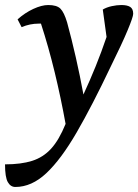

<svg xmlns="http://www.w3.org/2000/svg" viewBox="-71 -482 550 764"><path d="M-10 262Q-29 262 -40 242.5Q-51 223 -51 172Q13 172 57 158Q101 144 132.5 109.5Q164 75 190 11Q171 -94 146.5 -195Q122 -296 92 -388Q88 -388 83 -388Q48 -388 15 -374L-1 -405Q28 -431 61.5 -446.5Q95 -462 121 -462Q155 -462 169.5 -447.5Q184 -433 196 -393Q214 -327 230.5 -254.5Q247 -182 261 -106Q287 -162 310 -219Q333 -276 353 -335L338 -444Q353 -453 373.5 -457.5Q394 -462 412 -462Q435 -462 447 -454.5Q459 -447 459 -427Q459 -415 437 -362Q415 -309 370 -218Q296 -62 234 45Q172 152 113.5 207Q55 262 -10 262Z"/></svg>

Font: Petrona SemiBold
Style: Italic
Weight: 600
Italic angle: -9°
Designer: Ringo R. Seeber
Foundry: Ringo R. Seeber
Version: Version 2.001; ttfautohint (v1.8.3)